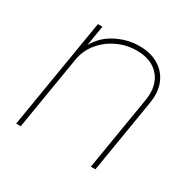

<svg xmlns="http://www.w3.org/2000/svg" viewBox="-126 -685 830 820"><g transform="rotate(30 289.0 -275.0)"><path d="M130.9 -362.8 70.8 0H48.3L138.2 -542.5H160.6L141.1 -425.3H135.3Q163.6 -487.8 220.7 -519Q277.8 -550.3 339.8 -550.3Q396 -550.3 434.8 -526.6Q473.6 -502.9 491 -460.9Q508.3 -418.9 499 -362.8L439 0H416.5L476.6 -362.8Q489.3 -437 451.7 -482.4Q414.1 -527.8 339.8 -527.8Q289.1 -527.8 244.4 -506.6Q199.7 -485.4 169.2 -448Q138.7 -410.6 130.9 -362.8Z"/></g></svg>

Font: Inter 16pt Thin
Style: Italic
Weight: 250
Italic angle: -9.3988°
Version: Version 4.001;git-66647c0bb